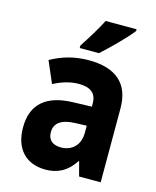

<svg xmlns="http://www.w3.org/2000/svg" viewBox="-116 -846 762 936"><g transform="rotate(15 265.0 -378.0)"><path d="M212 -619V-606H309C356 -648 427 -719 456 -757V-766H300C277 -721 245 -669 212 -619ZM204 10C260 10 311 -12 349 -72H352L371 0H480V-373C480 -497 409 -560 271 -560C199 -560 137 -542 80 -510L127 -401C168 -423 211 -436 254 -436C309 -436 343 -415 343 -362V-345L246 -342C123 -338 45 -285 45 -161C45 -55 102 10 204 10ZM248 -114C210 -114 182 -131 182 -174C182 -222 220 -245 287 -247L343 -249V-214C343 -146 299 -114 248 -114Z"/></g></svg>

Font: Noto Sans Mono Condensed ExtraBold
Style: Regular
Weight: 800
Width: 3
Designer: Monotype Design Team
Foundry: Monotype Imaging Inc.
Version: Version 2.014